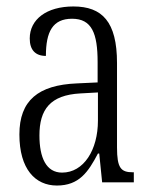

<svg xmlns="http://www.w3.org/2000/svg" viewBox="-20 -564 469 594"><path d="M156 10C225 10 253 -32 283 -89H287L296 0H394V-31H391C354 -31 342 -44 342 -108V-369C342 -497 296 -544 207 -544C124 -544 72 -504 72 -445C72 -410 89 -391 122 -391C122 -466 143 -506 203 -506C264 -506 282 -461 282 -372V-309L218 -306C98 -301 40 -253 40 -148C40 -41 89 10 156 10ZM172 -30C123 -30 102 -76 102 -145C102 -225 135 -270 229 -275L283 -278V-191C283 -100 239 -30 172 -30Z"/></svg>

Font: Noto Serif Georgian ExtraCondensed Light
Style: Regular
Weight: 300
Width: 2
Designer: Monotype Design Team, Akaki Razmadze
Foundry: Google LLC
Version: Version 2.003